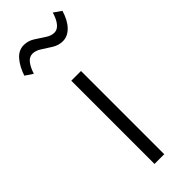

<svg xmlns="http://www.w3.org/2000/svg" viewBox="-279 -756 783 783"><g transform="rotate(-45 112.5 -365.0)"><path d="M85 0V-480H141V0ZM-3 -608 -36 -630Q-22.5 -670 -0.8 -695Q21 -720 51 -720Q75 -720 96.2 -706.8Q117.5 -693.5 137 -680.2Q156.5 -667 175 -667Q192.5 -667 206.2 -684Q220 -701 228 -730L261 -707Q248.5 -665 225.8 -641.5Q203 -618 175 -618Q151 -618 129.8 -631Q108.5 -644 89 -657Q69.5 -670 51 -670Q32.5 -670 19.2 -653.2Q6 -636.5 -3 -608Z"/></g></svg>

Font: Geologica Cursive Thin
Style: Regular
Weight: 250
Designer: Sindre Bremnes, Frode Helland
Foundry: Monokrom Skriftforlag AS
Version: Version 1.010;gftools[0.9.28]